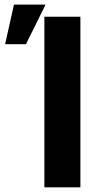

<svg xmlns="http://www.w3.org/2000/svg" viewBox="-20 -799 426 819"><path d="M322.9 -727.5V0H169.3V-727.5ZM1.8 -610.5 39.6 -779.5H174.4L90.8 -610.5Z"/></svg>

Font: Inter V
Style: 
Weight: 400
Designer: Rasmus Andersson
Foundry: rsms
Version: Version 4.000;git-a3f224843